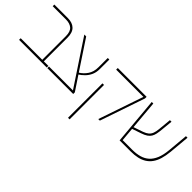

<svg xmlns="http://www.w3.org/2000/svg" viewBox="13 -1296 2247 2247"><g transform="rotate(45 1137.0 -172.0)"><path d="M392 0V-416Q392 -493 355.5 -525Q319 -557 253 -557H35V-584H258Q334 -584 376 -543.5Q418 -503 418 -419V0ZM35 0V-27H493V0Z M911 -10 531 -584H562L806 -215L931 -27ZM503 0V-27H916H931V0ZM806 -199 798 -221Q824 -237 845.5 -257.5Q867 -278 884 -303.5Q901 -329 910 -360.5Q919 -392 919 -431V-584H945V-428Q945 -372 926 -329.5Q907 -287 875.5 -255Q844 -223 806 -199Z M1346 0 1536 -557H1085V-584H1562V-557L1372 0ZM1085 240V-330H1111V240Z M1699 0 1647 -584H1673L1722 -27H1881Q1948 -27 2001.5 -42Q2055 -57 2094.5 -92Q2134 -127 2158 -185.5Q2182 -244 2190 -330L2213 -584H2239L2216 -330Q2209 -257 2192.5 -202.5Q2176 -148 2148.5 -109.5Q2121 -71 2082 -46.5Q2043 -22 1993 -11Q1943 0 1881 0ZM1702 -197 1700 -223 1822 -265Q1861 -279 1883.5 -298Q1906 -317 1917 -346.5Q1928 -376 1932 -418L1948 -584H1974L1960 -440Q1956 -397 1949.5 -365.5Q1943 -334 1929 -310.5Q1915 -287 1888.5 -269Q1862 -251 1817 -236Z"/></g></svg>

Font: Noto Sans Hebrew Thin
Style: Regular
Weight: 250
Designer: Monotype Design Team
Foundry: Monotype Imaging Inc.
Version: Version 2.003